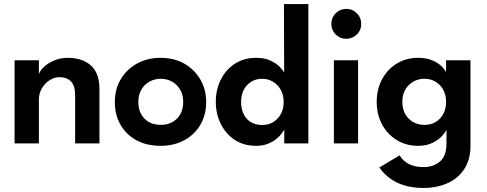

<svg xmlns="http://www.w3.org/2000/svg" viewBox="-20 -708 2407 948"><path d="M471 0H351V-234.5Q351 -285.5 330.2 -306.2Q309.5 -327 273.5 -327Q248.5 -327 225.2 -312.2Q202 -297.5 187 -272.2Q172 -247 172 -216V0H52V-410.5H172V-342Q179 -361.5 199.2 -379.8Q219.5 -398 249.5 -410.2Q279.5 -422.5 314.5 -422.5Q379 -422.5 420.5 -391.5Q471 -353.5 471 -270.5Z M773 12Q703.5 12 652.8 -16Q602 -44 574.5 -92.8Q547 -141.5 547 -204Q547 -268.5 576.8 -317.8Q606.5 -367 657.5 -394.8Q708.5 -422.5 773 -422.5Q839.5 -422.5 890 -393.8Q940.5 -365 969.2 -315.5Q998 -266 998 -204Q998 -141 969.5 -92.2Q941 -43.5 890.2 -15.8Q839.5 12 773 12ZM774 -91.5Q822.5 -91.5 853.5 -122.2Q884.5 -153 884.5 -205Q884.5 -240.5 869.2 -266Q854 -291.5 829 -305.2Q804 -319 774 -319Q744.5 -319 719.2 -305.5Q694 -292 678.5 -266.5Q663 -241 663 -205Q663 -153 693.5 -122.2Q724 -91.5 774 -91.5Z M1244.5 12Q1182.5 12 1138 -18Q1093.5 -48 1069.5 -97.5Q1045.5 -147 1045.5 -205Q1045.5 -265.5 1070.2 -315Q1095 -364.5 1139.8 -393.5Q1184.5 -422.5 1244.5 -422.5Q1286.5 -422.5 1315.5 -408.8Q1344.5 -395 1361.2 -377.8Q1378 -360.5 1383 -349L1382 -688H1502.5V0H1383.5V-68.5H1383Q1380 -61 1370.2 -48Q1360.5 -35 1343.5 -21.2Q1326.5 -7.5 1301.8 2.2Q1277 12 1244.5 12ZM1275.5 -91Q1320.5 -91 1350.5 -122.8Q1380.5 -154.5 1380.5 -205Q1380.5 -240.5 1365.5 -266Q1350.5 -291.5 1326.5 -305.2Q1302.5 -319 1275.5 -319Q1229 -319 1199.8 -287.5Q1170.5 -256 1170.5 -205Q1170.5 -153.5 1198 -122.2Q1225.5 -91 1275.5 -91Z M1690 -516.5Q1658.5 -516.5 1637.2 -538.2Q1616 -560 1616 -590Q1616 -621 1637.5 -642.5Q1659 -664 1690 -664Q1721 -664 1742.2 -642.2Q1763.5 -620.5 1763.5 -590Q1763.5 -558.5 1741.5 -537.5Q1719.5 -516.5 1690 -516.5ZM1748 0H1628.5V-410.5H1748Z M2071 220Q1924.5 220 1853 119L1953 59Q1988 117 2071 117Q2121.5 117 2153 88.8Q2184.5 60.5 2184.5 0V-65H2182.5Q2178.5 -53.5 2162 -35.8Q2145.5 -18 2116 -3Q2086.5 12 2044 12Q1985 12 1938.8 -16.5Q1892.5 -45 1866.2 -94Q1840 -143 1840 -205Q1840 -267.5 1866.5 -316.8Q1893 -366 1939.2 -394.2Q1985.5 -422.5 2044 -422.5Q2085.5 -422.5 2114.5 -410Q2143.5 -397.5 2160.2 -381Q2177 -364.5 2182.5 -351V-410.5H2303V11.5Q2303 80 2272.5 126.5Q2242 173 2189.5 196.5Q2137 220 2071 220ZM2075.5 -91.5Q2124 -91.5 2153.2 -123.8Q2182.5 -156 2182.5 -205Q2182.5 -255.5 2152 -287.2Q2121.5 -319 2075.5 -319Q2030 -319 1998.2 -287.5Q1966.5 -256 1966.5 -205Q1966.5 -154 1997.5 -122.8Q2028.5 -91.5 2075.5 -91.5Z"/></svg>

Font: Lucymar Sans SemiBold
Style: Regular
Weight: 600
Foundry: The League of Moveable Type (original font) / Main changes by Cristiano Sobral with portions from Mirco Monsees
Version: Version 2.001;August 30, 2020;FontCreator 13.0.0.2681 64-bit